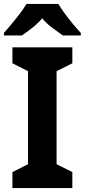

<svg xmlns="http://www.w3.org/2000/svg" viewBox="-34 -1020 430 974"><path d="M333 -66H29V-147L108 -187V-659L29 -699V-780H333V-699L253 -659V-187L333 -147ZM262 -1000Q275 -978 294.5 -951.5Q314 -925 335.5 -899Q357 -873 376 -853V-840H285Q262 -856 233 -877.5Q204 -899 180 -927Q156 -899 127.5 -877Q99 -855 77 -840H-14V-853Q3 -872 25 -898.5Q47 -925 67.5 -952Q88 -979 100 -1000Z"/></svg>

Font: Noto Sans Malayalam UI SemiCondensed
Style: Bold
Weight: 700
Width: 4
Designer: Jelle Bosma - Monotype Design Team
Foundry: Monotype Imaging Inc.
Version: Version 2.104; ttfautohint (v1.8.4.7-5d5b)